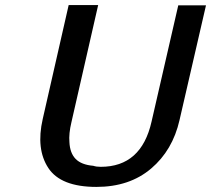

<svg xmlns="http://www.w3.org/2000/svg" viewBox="-20 -716 830 755"><path d="M148 -248 250 -696H366L261 -236Q250 -190 253 -157Q255 -114 277.5 -91Q300 -68 347 -64Q359 -60 376 -60Q536 -60 576 -238L681 -695H790L686 -244Q659 -125 574 -53Q489 19 359 19Q219 19 170 -55.5Q121 -130 148 -248Z"/></svg>

Font: Coval
Style: Medium Italic
Weight: 500
Foundry: Context Ltd
Version: Version 001.000